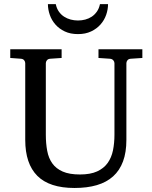

<svg xmlns="http://www.w3.org/2000/svg" viewBox="-20 -915 752 951"><path d="M627 -624Q616.2 -623 611.1 -616.2Q606 -609.4 606 -602.1V-222.2Q606 -160.6 589.4 -115.7Q572.8 -70.8 540.3 -41.5Q507.8 -12.2 459.7 2Q411.6 16.1 349.1 16.1Q225.1 16.1 165 -43.9Q105 -104 105 -222.2V-602.1Q105 -609.4 99.9 -616.2Q94.7 -623 84 -624L30.8 -627.9V-670.9H285.2V-627.9L228 -624Q217.3 -623 212.2 -616.2Q207 -609.4 207 -602.1V-248Q207 -204.1 213.9 -167.7Q220.7 -131.3 239.3 -105.5Q257.8 -79.6 290.8 -65.2Q323.7 -50.8 376 -50.8Q427.7 -50.8 460.9 -65.9Q494.1 -81.1 513.2 -107.7Q532.2 -134.3 539.6 -170.4Q546.9 -206.5 546.9 -248V-602.1Q546.9 -609.4 541.3 -616.2Q535.6 -623 524.9 -624L467.8 -627.9V-670.9H685.1V-627.9ZM515.1 -894.5Q515.1 -868.2 505.9 -841.6Q496.6 -814.9 477.8 -793.7Q459 -772.5 431.2 -759.3Q403.3 -746.1 366.2 -746.1Q328.6 -746.1 300.8 -759.3Q272.9 -772.5 254.4 -793.7Q235.8 -814.9 226.6 -841.6Q217.3 -868.2 217.3 -894.5H256.3Q260.7 -873 271.5 -857.7Q282.2 -842.3 297.4 -832.5Q312.5 -822.8 330.1 -818.1Q347.7 -813.5 366.2 -813.5Q384.8 -813.5 402.3 -818.1Q419.9 -822.8 434.6 -832.5Q449.2 -842.3 460 -857.7Q470.7 -873 475.1 -894.5Z"/></svg>

Font: Charis SIL Viet
Style: Regular
Weight: 400
Foundry: SIL International
Version: Version 5.000